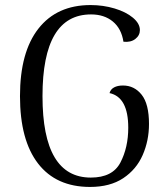

<svg xmlns="http://www.w3.org/2000/svg" viewBox="-20 -726 665 759"><path d="M59 -346Q59 -520 132 -613Q205 -706 338 -706Q388 -706 433 -692.5Q478 -679 505.5 -656Q533 -633 533 -607Q533 -586 515 -572Q497 -558 468 -561Q460 -613 426 -641Q392 -669 340 -669Q148 -669 148 -346Q148 -24 339 -24Q425 -24 456 -83.5Q487 -143 487 -221Q487 -342 413 -358Q417 -373 431 -380.5Q445 -388 466 -388Q511 -388 540 -351.5Q569 -315 569 -236Q569 -170 544 -113Q519 -56 467 -21.5Q415 13 336 13Q202 13 130.5 -79.5Q59 -172 59 -346Z"/></svg>

Font: Arima Madurai
Style: Regular
Weight: 400
Designer: Joana Correia and Natanael Gama
Foundry: NDISCOVER
Version: Version 1.019